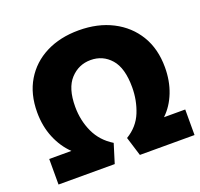

<svg xmlns="http://www.w3.org/2000/svg" viewBox="-117 -789 955 918"><g transform="rotate(-20 361.0 -330.0)"><path d="M30 0V-130H143Q101 -170 76.5 -229Q52 -288 52 -359Q52 -452 92.5 -519.5Q133 -587 205 -623.5Q277 -660 372 -660Q469 -660 543 -622Q617 -584 658.5 -515.5Q700 -447 700 -353Q700 -284 677.5 -226.5Q655 -169 614 -130H722V0H444L414 -97Q472 -132 496 -191Q520 -250 520 -317Q520 -415 479.5 -461Q439 -507 377 -507Q316 -507 274 -461.5Q232 -416 232 -322Q232 -252 259.5 -192.5Q287 -133 346 -97L316 0Z"/></g></svg>

Font: Braah One
Style: Regular
Weight: 400
Designer: Ashish Kumar
Foundry: Ashish Kumar
Version: Version 1.001; ttfautohint (v1.8.4.7-5d5b);gftools[0.9.29]